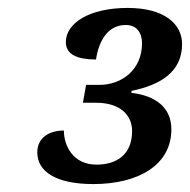

<svg xmlns="http://www.w3.org/2000/svg" viewBox="-20 -844 479 484"><path d="M215 -380C329 -380 412 -428 412 -518C412 -573 372 -603 311 -610L312 -615C385 -630 439 -663 439 -733C439 -783 395 -824 302 -824C204 -824 146 -785 146 -738C146 -706 176 -694 222 -694C229 -740 251 -781 297 -781C325 -781 338 -761 338 -735C338 -668 287 -630 230 -630H197L189 -585H222C285 -585 313 -552 313 -514C313 -453 273 -429 223 -429C164 -429 141 -477 141 -515C103 -515 74 -496 74 -460C74 -411 122 -380 215 -380Z"/></svg>

Font: Noto Serif SemiBold
Style: Italic
Weight: 600
Italic angle: -12°
Designer: Monotype Design Team
Foundry: Monotype Imaging Inc.
Version: Version 2.014